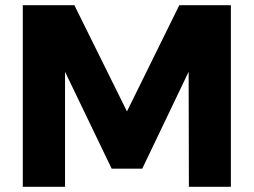

<svg xmlns="http://www.w3.org/2000/svg" viewBox="-20 -721 979 741"><path d="M68 -701H267L470 -291L672 -701H871V0H709L708 -444L529 -70H411L231 -444V0H68Z"/></svg>

Font: Gontserrat
Style: Bold
Weight: 700
Designer: Julieta Ulanovsky
Foundry: Julieta Ulanovsky
Version: Version 6.001